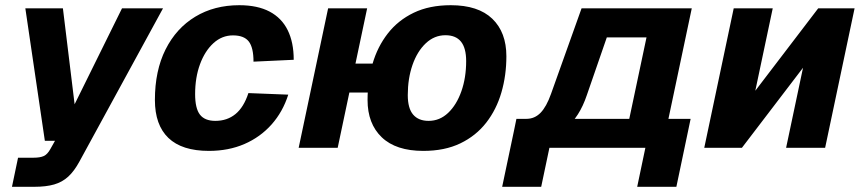

<svg xmlns="http://www.w3.org/2000/svg" viewBox="-20 -568 3314 738"><path d="M26 150 49.4 38.2H108.8Q134 38.2 148.1 31.8Q162.2 25.4 173.4 5.2L191.4 -26.8H152.4L77.4 -536H221.8L266.8 -167.2L449 -536H606.6L285.6 52.4Q265.6 89.4 242.5 110.7Q219.4 132 188.2 141Q157 150 112.2 150Z M783 12Q679.2 12 627.3 -37.8Q575.4 -87.6 575.4 -183.6Q575.4 -296.4 616.4 -378Q657.4 -459.6 730.5 -503.8Q803.6 -548 899.8 -548Q969.8 -548 1016.2 -523.5Q1062.6 -499 1085.8 -452.1Q1109 -405.2 1109 -338.2L954.4 -331Q954.4 -385.2 936.2 -408.6Q918 -432 875.4 -432Q833.2 -432 800.4 -402.1Q767.6 -372.2 748.8 -321.2Q730 -270.2 730 -206.4Q730 -151.4 748.5 -127.4Q767 -103.4 807.8 -103.4Q853 -103.4 885 -129.5Q917 -155.6 934.8 -210.2L1088 -204.2Q1067 -138 1023.7 -89.4Q980.4 -40.8 919.4 -14.4Q858.4 12 783 12Z M1128 0 1241.2 -536H1391.2L1278 0ZM1257.6 -212.4 1280.8 -323.6H1479.4L1456.2 -212.4ZM1607 12Q1502 12 1447.4 -40.3Q1392.8 -92.6 1392.8 -183.6Q1392.8 -257 1411.9 -322.7Q1431 -388.4 1470.5 -439.2Q1510 -490 1570.3 -519Q1630.6 -548 1712.6 -548Q1818.2 -548 1872.3 -495.9Q1926.4 -443.8 1926.4 -351.8Q1926.4 -278.4 1907.3 -212.7Q1888.2 -147 1848.9 -96.5Q1809.6 -46 1749.5 -17Q1689.4 12 1607 12ZM1627.4 -103.4Q1670.2 -103.4 1702.6 -134.2Q1735 -165 1753.4 -217.1Q1771.8 -269.2 1771.8 -333Q1771.8 -383.4 1751.9 -408Q1732 -432.6 1692.2 -432.6Q1649.4 -432.6 1616.5 -401.5Q1583.6 -370.4 1565.5 -318.3Q1547.4 -266.2 1547.4 -202.4Q1547.4 -151.6 1568 -127.5Q1588.6 -103.4 1627.4 -103.4Z M1949.6 -36.2 1965 -111.2H2003.6Q2035 -111.2 2057.7 -134.4Q2080.4 -157.6 2098 -207.2L2215.4 -536H2639L2525.8 0H2375.2L2465 -424.2H2312.4L2235.6 -202.2Q2207 -117.6 2155.6 -76.9Q2104.2 -36.2 2031.4 -36.2ZM1910.2 150 1956.2 -68.2H2106.2L2060.2 150ZM1950.6 0 1973.4 -111.2H2575.8L2553 0ZM2429.2 150 2484 -111.2H2634.6L2579.8 150Z M2687 0 2800.2 -536H2950.2L2883.2 -219.2L3125 -536H3264.8L3151.6 0H3001.6L3066.6 -307.6L2831.8 0Z"/></svg>

Font: Geist
Style: Italic
Weight: 400
Italic angle: -12°
Designer: Basement.studio, Andrés Briganti, Mateo Zaragoza
Foundry: Basement.studio, Vercel, Andrés Briganti, Guido Ferreyra, Mateo Zaragoza
Version: Version 1.500